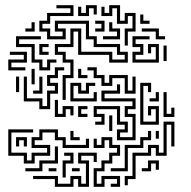

<svg xmlns="http://www.w3.org/2000/svg" viewBox="-20 -706 737 742"><path d="M222 -320V-416H252V-464H222V-494H192V-536H252V-596H294V-506H414V-476H462V-494H432V-524H342V-554H312V-614H204V-596H234V-554H162V-584H132V-626H162V-656H252V-674H198V-686H264V-644H174V-614H144V-596H174V-566H222V-584H192V-626H324V-566H354V-536H444V-506H474V-464H402V-494H282V-584H264V-524H204V-506H234V-476H264V-404H234V-320ZM282 -644V-680H294V-656H312V-686H354V-650H342V-674H324V-644ZM462 -530V-596H492V-644H474V-614H432V-674H414V-644H372V-680H384V-656H402V-686H444V-626H462V-656H504V-584H474V-530ZM522 -614V-650H534V-626H558V-614ZM348 -584V-596H372V-614H348V-626H384V-584ZM78 -584V-596H102V-620H114V-584ZM378 -554V-566H432V-584H402V-620H414V-596H444V-554ZM582 -554V-584H528V-596H594V-566H618V-554ZM492 -464V-506H522V-524H492V-566H558V-554H504V-536H534V-494H504V-476H582V-524H564V-500H552V-536H594V-464ZM132 -434V-464H102V-524H42V-566H138V-554H54V-536H114V-476H144V-446H162V-476H198V-464H174V-434ZM132 -494V-536H168V-524H144V-506H168V-494ZM612 -470V-530H624V-470ZM12 -434V-476H72V-494H18V-506H84V-464H24V-446H78V-434ZM132 -284V-314H72V-410H84V-326H144V-296H162V-356H192V-374H162V-416H192V-446H228V-434H204V-404H174V-386H204V-344H174V-284ZM462 -344V-404H414V-374H372V-404H342V-434H318V-446H354V-416H384V-386H402V-416H474V-356H492V-410H504V-344ZM102 -380V-440H114V-380ZM282 -404V-440H294V-416H318V-404ZM42 -350V-410H54V-350ZM108 -344V-356H132V-410H144V-344ZM522 -224V-386H564V-350H552V-374H534V-236H582V-284H564V-260H552V-296H594V-224ZM252 -314V-386H294V-356H312V-386H348V-374H324V-344H282V-374H264V-326H342V-350H354V-314ZM432 -164V-206H462V-224H432V-284H354V-266H384V-224H348V-236H372V-254H342V-296H444V-236H474V-194H444V-176H492V-254H462V-296H492V-314H372V-356H432V-380H444V-344H384V-326H504V-284H474V-266H504V-164ZM558 -314V-326H582V-350H594V-314ZM612 -254V-350H624V-266H642V-290H654V-254ZM192 -254V-320H204V-266H222V-296H264V-260H252V-284H234V-254ZM282 -254V-296H318V-284H294V-266H318V-254ZM402 -200V-260H414V-200ZM462 10V-26H492V-116H552V-146H594V-116H612V-236H654V-140H642V-224H624V-104H582V-134H564V-104H504V-14H474V10ZM72 -74V-104H12V-206H108V-194H24V-116H84V-86H102V-116H162V-134H102V-176H132V-206H204V-176H234V-146H312V-170H324V-134H222V-164H192V-194H144V-164H114V-146H174V-104H114V-74ZM252 -164V-200H264V-176H288V-164ZM408 -44V-56H462V-146H522V-176H552V-200H564V-164H534V-134H474V-44ZM582 -170V-200H594V-170ZM42 -140V-176H84V-140H72V-164H54V-140ZM342 16V-56H372V-86H402V-116H432V-134H402V-164H384V-134H342V-170H354V-146H372V-176H414V-146H444V-104H414V-74H384V-44H354V4H372V-26H444V16H408V4H432V-14H384V16ZM78 -44V-56H132V-86H192V-140H204V-74H144V-44ZM192 16V-14H108V-26H204V4H252V-26H294V4H312V-74H282V-116H354V-80H342V-104H294V-86H324V16H282V-14H264V16ZM222 -20V-86H252V-104H228V-116H264V-74H234V-20ZM528 -44V-56H552V-86H594V-50H582V-74H564V-44ZM168 -44V-56H198V-44ZM258 -44V-56H288V-44Z"/></svg>

Font: Rubik Maze
Style: Regular
Weight: 400
Designer: Hubert and Fischer, NaN
Foundry: Hubert and Fischer, NaN
Version: Version 2.200